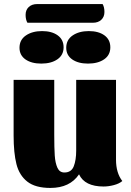

<svg xmlns="http://www.w3.org/2000/svg" viewBox="-20 -903 645 945"><path d="M582 -12Q567 1 540.5 8Q514 15 490 15Q397 15 369 -45Q324 22 228 22Q154 22 114.5 -9Q75 -40 61 -95Q47 -150 47 -236V-510H247V-241Q247 -174 249.5 -137.5Q252 -101 262.5 -77.5Q273 -54 297 -54Q331 -54 343 -84.5Q355 -115 355 -162V-510H551V-117Q551 -52 582 -12ZM494 -844Q494 -820 478.5 -805.5Q463 -791 437 -791H115Q106 -806 106 -830Q106 -854 121.5 -868.5Q137 -883 163 -883H485Q494 -868 494 -844ZM293 -670Q293 -632 262.5 -611Q232 -590 183 -590Q135 -590 105.5 -610.5Q76 -631 76 -668Q76 -707 107.5 -728.5Q139 -750 187 -750Q235 -750 264 -729Q293 -708 293 -670ZM523 -670Q523 -632 492.5 -611Q462 -590 413 -590Q365 -590 335.5 -610.5Q306 -631 306 -668Q306 -707 337.5 -728.5Q369 -750 417 -750Q465 -750 494 -729Q523 -708 523 -670Z"/></svg>

Font: Sansita ExtraBold
Style: Regular
Weight: 800
Designer: Pablo Cosgaya
Foundry: Omnibus-Type
Version: Version 1.006